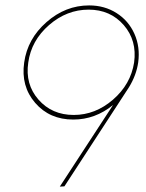

<svg xmlns="http://www.w3.org/2000/svg" viewBox="-20 -693 543 713"><path d="M69.8 -460.9Q82 -548.8 152.6 -610.8Q223.1 -672.9 311 -672.9Q368.2 -672.9 412.8 -644.5Q457.5 -616.2 479.2 -567.4Q501 -518.6 493.2 -460.9Q486.3 -413.6 459 -369.1L219.2 -1L202.1 0L399.9 -303.2Q333.5 -249 252 -249Q164.1 -249 110.6 -311Q57.1 -373 69.8 -460.9ZM85 -460.9Q72.8 -380.4 122.8 -323.2Q172.9 -266.1 253.9 -266.1Q334 -266.1 399.7 -323Q465.3 -379.9 478 -460.9Q489.3 -542.5 439.5 -599.9Q389.6 -657.2 309.1 -657.2Q228 -657.2 162.1 -599.9Q96.2 -542.5 85 -460.9Z"/></svg>

Font: Human Sans Thin
Style: Italic
Weight: 100
Italic angle: -8°
Designer: Tim Radville
Foundry: Continuum
Version: Version 1.000;FEAKit 1.0